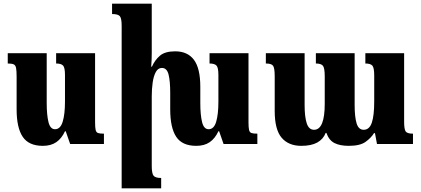

<svg xmlns="http://www.w3.org/2000/svg" viewBox="-20 -780 2281 1040"><path d="M212 10Q136 10 103 -39Q70 -88 70 -188V-365Q70 -397 67 -412Q64 -427 54 -431.5Q44 -436 22 -436V-492H233V-222Q233 -158 242.5 -119Q252 -80 278 -80Q307 -80 319.5 -120.5Q332 -161 332 -230V-374Q332 -414 321.5 -425Q311 -436 284 -436V-492H495V-118Q495 -90 498 -76.5Q501 -63 511 -59.5Q521 -56 543 -56V0H360L336 -69H332Q314 -30 285 -10Q256 10 212 10Z M1326 -118Q1326 -90 1329 -76.5Q1332 -63 1342 -59.5Q1352 -56 1374 -56V0H1191L1167 -69H1163Q1145 -30 1116 -10Q1087 10 1043 10Q967 10 934.5 -39Q902 -88 902 -188V-277Q902 -341 893 -376.5Q884 -412 857 -412Q836 -412 824 -390Q812 -368 807 -333Q802 -298 802 -258V119Q802 160 812 172Q822 184 853 184V240H639V-640Q639 -681 629 -692.5Q619 -704 587 -704V-760H802V-493Q802 -455 799 -419H803Q819 -455 846.5 -478.5Q874 -502 929 -502Q996 -502 1030.5 -456Q1065 -410 1065 -309V-222Q1065 -158 1074.5 -119Q1084 -80 1110 -80Q1139 -80 1151 -120.5Q1163 -161 1163 -230V-374Q1163 -414 1152.5 -425Q1142 -436 1115 -436V-492H1326Z M1959 -492H2169V-121Q2169 -81 2177 -68.5Q2185 -56 2217 -56V0H2022L2011 -59H2006Q1990 -33 1960 -11.5Q1930 10 1869 10Q1822 10 1792 -5Q1762 -20 1748 -60H1744Q1731 -26 1698.5 -8Q1666 10 1612 10Q1543 10 1505.5 -34Q1468 -78 1468 -179V-366Q1468 -412 1459 -424Q1450 -436 1420 -436V-492H1630V-211Q1630 -147 1641.5 -112Q1653 -77 1681 -77Q1739 -77 1739 -218V-366Q1739 -412 1729 -424Q1719 -436 1691 -436V-492H1901V-211Q1901 -147 1911.5 -112Q1922 -77 1950 -77Q1981 -77 1994 -115.5Q2007 -154 2007 -230V-371Q2007 -413 1997 -424.5Q1987 -436 1959 -436Z"/></svg>

Font: Noto Serif Armenian ExtraCondensed Black
Style: Regular
Weight: 900
Width: 2
Designer: Monotype Design Team
Foundry: Monotype Imaging Inc.
Version: Version 2.008; ttfautohint (v1.8.4.7-5d5b)